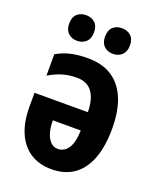

<svg xmlns="http://www.w3.org/2000/svg" viewBox="-141 -834 765 930"><g transform="rotate(20 241.5 -369.5)"><path d="M220 -556Q296 -556 346 -523Q396 -490 421.5 -427.5Q447 -365 447 -276Q447 -183 422.5 -119Q398 -55 351 -22.5Q304 10 237 10Q173 10 127.5 -19.5Q82 -49 58 -104.5Q34 -160 34 -237V-310H309Q308 -379 281.5 -414Q255 -449 203 -449Q164 -449 131 -439.5Q98 -430 60 -408V-518Q94 -538 132.5 -547Q171 -556 220 -556ZM163 -215Q163 -178 171.5 -150.5Q180 -123 195.5 -108Q211 -93 233 -93Q264 -93 284.5 -122Q305 -151 307 -215ZM77 -682Q77 -716 95 -732.5Q113 -749 141 -749Q169 -749 187 -732.5Q205 -716 205 -683Q205 -651 187 -634Q169 -617 141 -617Q113 -617 95 -634Q77 -651 77 -682ZM262 -682Q262 -716 279.5 -732.5Q297 -749 326 -749Q354 -749 372 -732.5Q390 -716 390 -683Q390 -651 372 -634Q354 -617 326 -617Q297 -617 279.5 -634Q262 -651 262 -682Z"/></g></svg>

Font: Noto Sans Display Condensed
Style: Bold
Weight: 700
Width: 3
Designer: Monotype Design Team
Foundry: Monotype Imaging Inc.
Version: Version 2.003